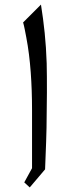

<svg xmlns="http://www.w3.org/2000/svg" viewBox="-20 -790 336 839"><path d="M110 29 177 -50C180 -129 184 -210 184 -294C184 -324 185 -355 185 -386C185 -435 185 -478 184 -514C181 -608 172 -688 159 -770L81 -692C86 -675 90 -652 95 -626C113 -533 120 -421 120 -309V-55L86 7Z"/></svg>

Font: Iranian Serif 
Style: Regular
Weight: 400
Designer: Hooman Mehr, Hadi Navid in Neviseh Pardaz Co. Ltd. (http://nevisa.com)
Foundry: http://font-store.ir
Version: 5.0.2 build 3/9/1393